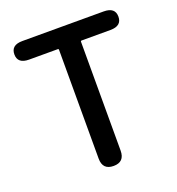

<svg xmlns="http://www.w3.org/2000/svg" viewBox="-133 -845 877 952"><g transform="rotate(-20 305.0 -368.5)"><path d="M305 0Q247 0 247 -60V-634Q247 -639 242 -639H91Q31 -639 31 -688Q31 -737 91 -737H520Q580 -737 580 -688Q580 -639 520 -639H368Q363 -639 363 -634V-60Q363 0 305 0Z"/></g></svg>

Font: Resource Han Rounded CN Medium
Style: Regular
Weight: 500
Designer: Cyano Hao (round all glyphs); Ryoko NISHIZUKA 西塚涼子 (kana, bopomofo & ideographs); Paul D. Hunt (Latin, Greek & Cyrillic)
Foundry: Cyano Hao
Version: 0.990